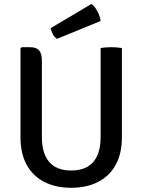

<svg xmlns="http://www.w3.org/2000/svg" viewBox="-20 -922 709 956"><path d="M587 -239.5Q587 -157 555.8 -100.8Q524.5 -44.5 467.8 -15.8Q411 13 334 13Q258 13 201.2 -15.8Q144.5 -44.5 113.2 -100.8Q82 -157 82 -239.5V-681L88 -687H129Q161.5 -687 175 -670.8Q188.5 -654.5 188.5 -619.5V-240Q188.5 -157.5 225.5 -115.2Q262.5 -73 334.5 -73Q407 -73 444 -115.2Q481 -157.5 481 -240V-683Q492.5 -685 506.5 -686Q520.5 -687 532.5 -687Q544.5 -687 559.8 -686Q575 -685 587 -683ZM435.5 -902.5Q445.5 -895.5 455.2 -881.8Q465 -868 472 -851.2Q479 -834.5 481 -817.5L263.5 -728.5Q251.5 -736 243 -752Q234.5 -768 232.5 -782Z"/></svg>

Font: Signika Light
Style: Regular
Weight: 400
Version: Version 2.003;gftools[0.9.32]